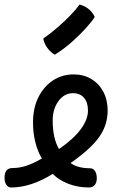

<svg xmlns="http://www.w3.org/2000/svg" viewBox="-57 -815 519 849"><path d="M-8 14Q-21 14 -29 2Q-37 -10 -37 -29Q-37 -72 -1 -72Q28 -72 58 -81.5Q88 -91 128 -114Q89 -182 89 -274Q89 -336 112 -383.5Q135 -431 176 -458.5Q217 -486 269 -486Q313 -486 347 -465.5Q381 -445 400 -409Q419 -373 419 -326Q419 -262 381.5 -209Q344 -156 255 -94Q287 -71 341 -71Q355 -71 363 -59Q371 -47 371 -27Q371 -8 362 3Q353 14 336 14Q288 14 246 -2Q204 -18 176 -46Q80 14 -8 14ZM176 -282Q176 -203 204 -156Q269 -201 300.5 -244Q332 -287 332 -326Q332 -362 314.5 -382.5Q297 -403 266 -403Q227 -403 201.5 -368Q176 -333 176 -282ZM185 -573Q145 -598 134 -644Q165 -666 196.5 -693Q228 -720 254 -747Q280 -774 295 -795Q318 -789 335.5 -774.5Q353 -760 362 -740Q348 -718 320.5 -688Q293 -658 258.5 -627.5Q224 -597 185 -573Z"/></svg>

Font: Borel
Style: Regular
Weight: 400
Designer: Rosalie Wagner
Foundry: ANRT
Version: Version 1.007; ttfautohint (v1.8.4.7-5d5b)